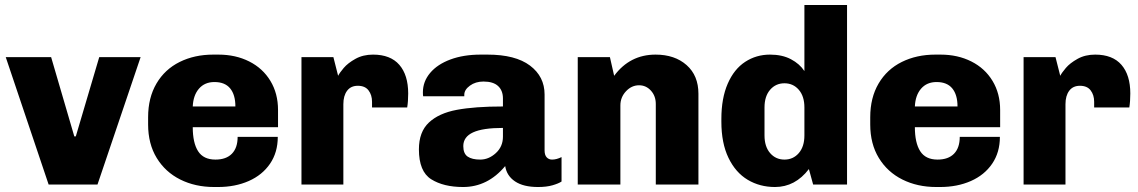

<svg xmlns="http://www.w3.org/2000/svg" viewBox="-20 -740 4564 770"><path d="M278 -193H284L378 -511H544L371 0H175L3 -511H185Z M1095 -299V-230H753Q753 -167 774.5 -133.5Q796 -100 844 -100Q887 -100 910 -123.5Q933 -147 933 -191H1094Q1094 -129 1063 -83.5Q1032 -38 977.5 -14Q923 10 854 10H839Q763 10 703 -20Q643 -50 608.5 -106.5Q574 -163 574 -241V-270Q574 -348 607.5 -405Q641 -462 700.5 -491.5Q760 -521 835 -521H856Q925 -521 979.5 -493.5Q1034 -466 1064.5 -415.5Q1095 -365 1095 -299ZM753 -313H924Q924 -360 903 -385.5Q882 -411 840 -411Q801 -411 778 -384.5Q755 -358 753 -313Z M1617 -365Q1617 -333 1613 -309H1472V-332Q1472 -359 1458 -377.5Q1444 -396 1415 -396Q1387 -396 1372 -376Q1357 -356 1357 -322V0H1189V-511H1317L1336 -436Q1342 -448 1358.5 -467.5Q1375 -487 1405.5 -504Q1436 -521 1476 -521Q1546 -521 1581.5 -480Q1617 -439 1617 -365Z M2164 -361V-137Q2164 -118 2172.5 -109Q2181 -100 2194 -100Q2212 -100 2232 -110V-12Q2220 -4 2196 3Q2172 10 2138 10Q2079 10 2045.5 -12.5Q2012 -35 2006 -74Q1936 10 1837 10Q1759 10 1709.5 -21Q1660 -52 1660 -141Q1660 -211 1700 -248.5Q1740 -286 1812 -299.5Q1884 -313 1997 -313V-345Q1997 -377 1977.5 -395Q1958 -413 1919 -413Q1887 -413 1864.5 -396.5Q1842 -380 1842 -360V-354H1677Q1676 -359 1676 -370Q1676 -413 1705 -447.5Q1734 -482 1786.5 -501.5Q1839 -521 1908 -521H1935Q2047 -521 2105.5 -477Q2164 -433 2164 -361ZM1838 -154Q1838 -124 1855.5 -112Q1873 -100 1906 -100Q1940 -100 1968.5 -126Q1997 -152 1997 -192V-227Q1916 -227 1877 -209Q1838 -191 1838 -154Z M2781 -364V0H2610V-323Q2610 -355 2590.5 -376.5Q2571 -398 2543 -398Q2513 -398 2490.5 -374Q2468 -350 2468 -317V0H2297V-511H2426L2443 -436Q2506 -521 2609 -521Q2686 -521 2733.5 -479Q2781 -437 2781 -364Z M3206 -455V-720H3377V0H3241L3224 -62Q3169 10 3088 10Q3027 10 2978.5 -19Q2930 -48 2901.5 -107Q2873 -166 2873 -252V-263Q2873 -346 2898.5 -404.5Q2924 -463 2968.5 -492Q3013 -521 3068 -521Q3117 -521 3152 -502.5Q3187 -484 3206 -455ZM3046 -309V-197Q3046 -152 3068.5 -126Q3091 -100 3126 -100Q3161 -100 3183.5 -126Q3206 -152 3206 -197V-309Q3206 -354 3183.5 -380Q3161 -406 3126 -406Q3091 -406 3068.5 -380Q3046 -354 3046 -309Z M3991 -299V-230H3649Q3649 -167 3670.5 -133.5Q3692 -100 3740 -100Q3783 -100 3806 -123.5Q3829 -147 3829 -191H3990Q3990 -129 3959 -83.5Q3928 -38 3873.5 -14Q3819 10 3750 10H3735Q3659 10 3599 -20Q3539 -50 3504.5 -106.5Q3470 -163 3470 -241V-270Q3470 -348 3503.5 -405Q3537 -462 3596.5 -491.5Q3656 -521 3731 -521H3752Q3821 -521 3875.5 -493.5Q3930 -466 3960.5 -415.5Q3991 -365 3991 -299ZM3649 -313H3820Q3820 -360 3799 -385.5Q3778 -411 3736 -411Q3697 -411 3674 -384.5Q3651 -358 3649 -313Z M4513 -365Q4513 -333 4509 -309H4368V-332Q4368 -359 4354 -377.5Q4340 -396 4311 -396Q4283 -396 4268 -376Q4253 -356 4253 -322V0H4085V-511H4213L4232 -436Q4238 -448 4254.5 -467.5Q4271 -487 4301.5 -504Q4332 -521 4372 -521Q4442 -521 4477.5 -480Q4513 -439 4513 -365Z"/></svg>

Font: Chivo ExtraBold
Style: Regular
Weight: 800
Designer: Hector Gatti
Foundry: Omnibus-Type
Version: Version 1.007